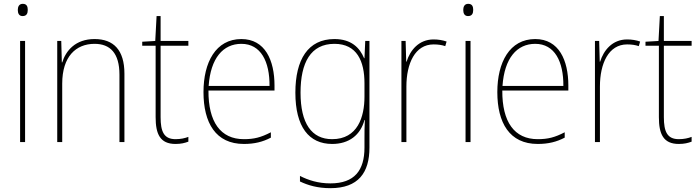

<svg xmlns="http://www.w3.org/2000/svg" viewBox="-20 -742 3657 1003"><path d="M99 -722C79 -722 73 -706 73 -690C73 -673 79 -658 98 -658C119 -658 125 -672 125 -690C125 -706 121 -722 99 -722ZM111 -528H85V0H111Z M474 -538C374 -538 324 -477 305 -416H303L300 -528H279V0H305V-305C305 -446 376 -513 474 -513C555 -513 604 -465 604 -352V0H630V-357C630 -481 573 -538 474 -538Z M897 -15C836 -15 819 -55 819 -130V-503H964V-528H819V-658H798L791 -528L723 -524V-503H793V-130C793 -42 816 10 897 10C926 10 945 5 964 -2V-27C946 -20 924 -15 897 -15Z M1241 -538C1107 -538 1043 -416 1043 -261C1043 -100 1107 10 1254 10C1310 10 1353 -1 1395 -23V-51C1343 -24 1307 -15 1254 -15C1132 -15 1068 -105 1069 -269H1414V-295C1414 -427 1365 -538 1241 -538ZM1241 -513C1343 -513 1389 -420 1388 -293H1070C1080 -438 1145 -513 1241 -513Z M1727 -538C1589 -538 1523 -431 1523 -258C1523 -79 1594 10 1715 10C1804 10 1863 -37 1884 -115H1886C1884 -75 1884 -51 1884 -15V29C1884 148 1832 216 1706 216C1642 216 1590 199 1547 177V206C1589 226 1639 241 1706 241C1852 241 1910 160 1910 29V-528H1888L1884 -438H1882C1859 -493 1815 -538 1727 -538ZM1727 -513C1845 -513 1884 -422 1884 -307V-237C1884 -132 1849 -15 1715 -15C1608 -15 1550 -97 1550 -258C1550 -415 1603 -513 1727 -513Z M2245 -536C2167 -536 2122 -478 2104 -420H2102L2099 -528H2077V0H2103V-290C2103 -410 2148 -510 2245 -510C2269 -510 2288 -507 2306 -501L2313 -525C2293 -532 2270 -536 2245 -536Z M2426 -722C2406 -722 2400 -706 2400 -690C2400 -673 2406 -658 2425 -658C2446 -658 2452 -672 2452 -690C2452 -706 2448 -722 2426 -722ZM2438 -528H2412V0H2438Z M2776 -538C2642 -538 2578 -416 2578 -261C2578 -100 2642 10 2789 10C2845 10 2888 -1 2930 -23V-51C2878 -24 2842 -15 2789 -15C2667 -15 2603 -105 2604 -269H2949V-295C2949 -427 2900 -538 2776 -538ZM2776 -513C2878 -513 2924 -420 2923 -293H2605C2615 -438 2680 -513 2776 -513Z M3256 -536C3178 -536 3133 -478 3115 -420H3113L3110 -528H3088V0H3114V-290C3114 -410 3159 -510 3256 -510C3280 -510 3299 -507 3317 -501L3324 -525C3304 -532 3281 -536 3256 -536Z M3526 -15C3465 -15 3448 -55 3448 -130V-503H3593V-528H3448V-658H3427L3420 -528L3352 -524V-503H3422V-130C3422 -42 3445 10 3526 10C3555 10 3574 5 3593 -2V-27C3575 -20 3553 -15 3526 -15Z"/></svg>

Font: Noto Sans Ethiopic SemiCondensed Thin
Style: Regular
Weight: 100
Width: 4
Designer: Monotype Design Team
Foundry: Monotype Imaging Inc.
Version: Version 2.102